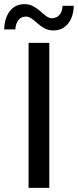

<svg xmlns="http://www.w3.org/2000/svg" viewBox="-33 -907 376 927"><path d="M105 0V-700H205V0ZM225 -760Q201 -760 182.5 -770Q164 -780 149 -793.5Q134 -807 120 -817Q106 -827 92 -827Q70 -827 56.5 -810.5Q43 -794 41 -765H-13Q-11 -821 15 -854Q41 -887 85 -887Q109 -887 128 -876.5Q147 -866 162 -852.5Q177 -839 190.5 -829Q204 -819 218 -819Q240 -819 254 -835Q268 -851 269 -879H323Q322 -826 295.5 -793Q269 -760 225 -760Z"/></svg>

Font: MOST Montserrat Medium
Style: Regular
Weight: 500
Designer: Julieta Ulanovsky
Foundry: Julieta Ulanovsky
Version: Version 8.000;March 11, 2024;FontCreator 15.0.0.2926 64-bit